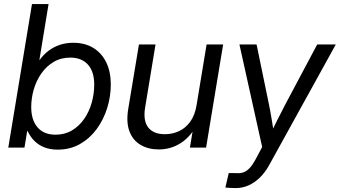

<svg xmlns="http://www.w3.org/2000/svg" viewBox="-20 -748 1722 973"><path d="M272.5 10.3Q233.9 10.3 204.3 -1.5Q174.8 -13.2 154.1 -34.2Q133.3 -55.2 120.1 -83.5H117.7L104 0H22L142.1 -727.5H226.1L179.7 -444.8H181.6Q200.7 -471.7 226.3 -491Q252 -510.3 283.4 -520.8Q314.9 -531.2 351.1 -531.2Q410.6 -531.2 453.1 -505.1Q495.6 -479 518.6 -431.6Q541.5 -384.3 541.5 -319.8Q541.5 -259.3 523.2 -200.4Q504.9 -141.6 470 -94Q435.1 -46.4 385.3 -18.1Q335.4 10.3 272.5 10.3ZM261.2 -65.4Q308.6 -65.4 345.2 -87.4Q381.8 -109.4 407 -146Q432.1 -182.6 444.8 -227.8Q457.5 -272.9 457.5 -319.3Q457.5 -385.3 425.5 -420.7Q393.6 -456.1 336.4 -456.1Q288.6 -456.1 251.7 -434.1Q214.8 -412.1 189.5 -375.7Q164.1 -339.4 151.1 -294.7Q138.2 -250 138.2 -205.1Q138.2 -140.1 170.2 -102.8Q202.1 -65.4 261.2 -65.4Z M784.7 9.3Q732.4 9.3 693.1 -13.4Q653.8 -36.1 636.2 -81.8Q618.7 -127.4 629.9 -196.3L684.1 -522.5H768.1L715.3 -202.1Q704.6 -136.2 731.2 -102.1Q757.8 -67.9 815.4 -67.9Q853.5 -67.9 887 -83.3Q920.4 -98.6 944.1 -131.3Q967.8 -164.1 976.1 -214.8L1026.9 -522.5H1110.8L1024.4 0H942.4L963.4 -126.5H984.4Q947.3 -55.7 896.5 -23.2Q845.7 9.3 784.7 9.3Z M1122.1 202.6 1139.2 128.9 1180.7 129.4Q1199.2 130.9 1214.8 125Q1230.5 119.1 1244.6 104.2Q1258.8 89.4 1272.5 64.5L1308.6 -2.9L1193.4 -522.5H1280.3L1342.8 -219.7Q1351.1 -179.7 1357.4 -139.6Q1363.8 -99.6 1370.1 -60.1H1346.2Q1365.2 -99.6 1385.3 -139.6Q1405.3 -179.7 1426.3 -219.7L1587.4 -522.5H1681.6L1341.8 92.8Q1321.8 127.9 1295.7 153.1Q1269.5 178.2 1239 191.7Q1208.5 205.1 1175.3 205.1Q1160.6 205.1 1147 204.3Q1133.3 203.6 1122.1 202.6Z"/></svg>

Font: Inter 28pt
Style: Italic
Weight: 400
Italic angle: -9.3988°
Designer: Rasmus Andersson
Foundry: rsms
Version: Version 4.001;git-66647c0bb